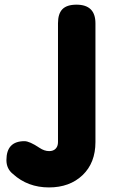

<svg xmlns="http://www.w3.org/2000/svg" viewBox="-20 -799 492 831"><path d="M393.1 -698.2V-184.1Q393.1 -94.2 337.4 -41Q281.7 12.2 191.9 12.2Q100.1 12.2 36.1 -45.9Q7.8 -68.4 7.8 -106Q7.8 -188 85.9 -188Q107.9 -188 150.9 -159.2Q171.9 -145 192.9 -145Q210.9 -145 220.9 -155.5Q231 -166 231 -184.1V-698.2Q231 -739.7 250.2 -759.3Q269.5 -778.8 311 -778.8Q393.1 -778.8 393.1 -698.2Z"/></svg>

Font: BPreplay
Style: Bold
Weight: 700
Designer: Magenta/George Triantafyllakos
Foundry: Magenta/George Triantafyllakos
Version: Version 1.00